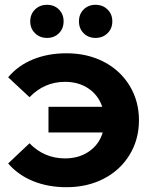

<svg xmlns="http://www.w3.org/2000/svg" viewBox="-20 -770 630 800"><path d="M559 -269Q559 -189 520 -125Q481 -61 412.5 -25.5Q344 10 257 10Q180 10 117.5 -15.5Q55 -41 14 -89L103 -173Q164 -110 251 -110Q309 -110 351 -139Q393 -168 408 -218H182V-325H406Q390 -373 349 -401Q308 -429 251 -429Q165 -429 103 -365L14 -448Q55 -497 117.5 -522.5Q180 -548 257 -548Q344 -548 412.5 -512.5Q481 -477 520 -413Q559 -349 559 -269ZM106 -681Q106 -711 126 -730.5Q146 -750 176 -750Q206 -750 225.5 -730.5Q245 -711 245 -681Q245 -651 225.5 -631.5Q206 -612 176 -612Q146 -612 126 -631.5Q106 -651 106 -681ZM309 -681Q309 -711 328.5 -730.5Q348 -750 378 -750Q408 -750 428 -730.5Q448 -711 448 -681Q448 -651 428 -631.5Q408 -612 378 -612Q348 -612 328.5 -631.5Q309 -651 309 -681Z"/></svg>

Font: mBank
Style: Bold
Weight: 700
Designer: Julieta Ulanovsky
Foundry: Julieta Ulanovsky
Version: Version 7.200